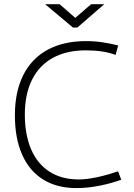

<svg xmlns="http://www.w3.org/2000/svg" viewBox="-20 -915 661 944"><path d="M356 9.8Q260.3 9.8 192.4 -32.2Q124.5 -74.2 88.9 -154.5Q53.2 -234.9 53.2 -348.1Q53.2 -463.4 94.2 -545.4Q135.3 -627.4 213.9 -670.2Q292.5 -712.9 402.8 -712.9Q445.3 -712.9 484.1 -707Q522.9 -701.2 561 -691.4L548.3 -645Q518.6 -656.2 482.2 -661.9Q445.8 -667.5 401.9 -667.5Q307.1 -667.5 239.7 -630.4Q172.4 -593.3 137.2 -522.5Q102.1 -451.7 102.1 -352.1Q102.1 -252.4 133.1 -180.7Q164.1 -108.9 223.6 -70.8Q283.2 -32.7 367.2 -32.7Q404.3 -32.7 454.8 -43.2Q505.4 -53.7 560.5 -72.8L576.2 -31.7Q530.3 -14.2 470.5 -2.2Q410.6 9.8 356 9.8ZM201.7 -894.5H272.9L350.1 -827.1L428.2 -894.5H492.7L360.4 -779.8H338.4Z"/></svg>

Font: DavidDev Light
Style: Regular
Weight: 300
Designer: David.dev
Foundry: David.dev
Version: Version 1.001;FEAKit 1.0